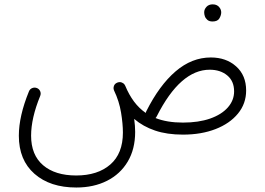

<svg xmlns="http://www.w3.org/2000/svg" viewBox="-20 -587 1192 865"><path d="M64.9 24.4Q64.9 -64 110.4 -175.3Q114.7 -186 125.2 -190.2Q135.7 -194.3 146 -190.4Q156.2 -186.5 160.9 -176.3Q165.5 -166 161.1 -154.8Q120.1 -54.7 120.1 24.4Q120.1 111.3 174.3 157.5Q228.5 203.6 323.2 203.6Q419.9 203.6 476.8 154.3Q533.7 105 533.7 10.3Q533.7 -28.8 525.4 -79.8Q517.1 -130.9 493.7 -179.7Q490.7 -186.5 491.7 -193.4Q493.7 -209 508.3 -214.8Q510.7 -215.8 513.2 -216.3Q524.9 -219.2 534.7 -211.9Q534.7 -211.9 535.2 -211.9Q535.6 -211.4 536.1 -211.4Q541.5 -207 544.4 -200.2Q561 -160.2 583.7 -129.6Q606.4 -99.1 636.7 -78.1Q637.2 -82 639.2 -85.9Q697.8 -202.6 771 -265.4Q844.2 -328.1 929.7 -328.1Q999 -328.1 1043.9 -287.8Q1088.9 -247.6 1088.9 -179.2Q1088.9 -120.1 1052 -75.2Q1015.1 -30.3 950.9 -5.4Q886.7 19.5 804.2 19.5Q732.4 19.5 678.5 1.2Q624.5 -17.1 584.5 -51.3Q588.9 -20 588.9 7.3Q588.9 85 555.4 141.1Q522 197.3 462.2 227.5Q402.3 257.8 323.7 257.8Q205.6 257.8 135.3 196Q64.9 134.3 64.9 24.4ZM686.5 -63.5Q684.1 -58.6 680.7 -55.2Q732.4 -34.7 804.2 -34.7Q874.5 -34.7 926.3 -52.7Q978 -70.8 1006.3 -102.8Q1034.7 -134.8 1034.7 -175.3Q1034.7 -221.7 1003.7 -247.3Q972.7 -272.9 924.8 -272.9Q792.5 -272.9 686.5 -63.5ZM899.9 -531.7Q899.9 -544.9 910.2 -556.2Q920.4 -567.4 938.5 -567.4Q960 -567.4 970.7 -550.8Q976.6 -541.5 976.6 -530.8Q976.6 -518.6 968.5 -504.4Q960.4 -490.2 937.5 -490.2Q922.4 -490.2 914.1 -497.6Q905.8 -504.9 902.8 -514.2Q899.9 -522.5 899.9 -531.7Z"/></svg>

Font: Mikhak-DS2-FD Light
Style: Regular
Weight: 300
Designer: Amin Abedi
Version: Version 3.2